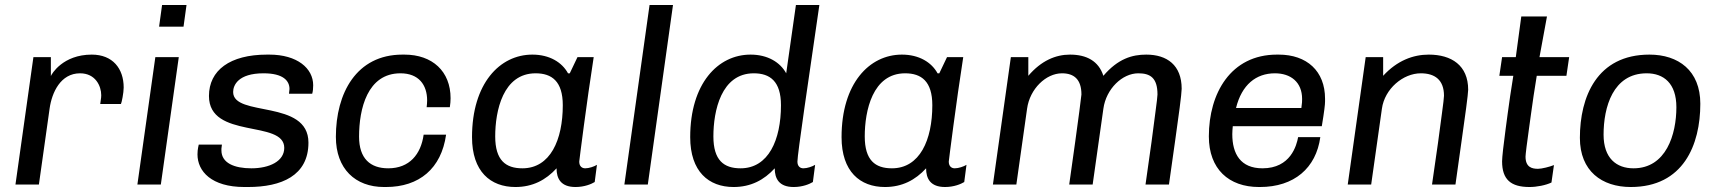

<svg xmlns="http://www.w3.org/2000/svg" viewBox="-20 -740 6891 770"><path d="M348 -521C232 -521 187 -443 184 -435V-511H114L42 0H136L179 -305C188 -369 223 -446 301 -446C363 -446 386 -395 386 -358C386 -353 386 -350 382 -323H465C468 -328 476 -368 476 -389C476 -465 432 -521 348 -521Z M728 -720H630L618 -633H716ZM697 -511H603L531 0H625Z M1060 -521H1051C902 -521 818 -458 818 -355C818 -180 1120 -261 1120 -147C1120 -93 1060 -65 988 -65C920 -65 868 -86 868 -137V-144C868 -147 869 -152 870 -160H777C777 -157 772 -144 772 -121C772 -53 828 10 960 10H975C1108 10 1217 -35 1217 -168C1217 -343 915 -269 915 -371C915 -398 935 -446 1037 -446C1116 -446 1141 -416 1141 -383C1141 -378 1139 -370 1139 -364H1232C1235 -373 1236 -387 1236 -398C1236 -466 1172 -521 1060 -521Z M1602 -521H1594C1409 -521 1327 -366 1327 -191C1327 -63 1405 10 1520 10H1528C1661 10 1750 -64 1769 -200H1679C1668 -121 1622 -65 1537 -65C1465 -65 1420 -104 1420 -192C1420 -303 1453 -446 1586 -446C1659 -446 1693 -400 1693 -337C1693 -328 1692 -319 1691 -310H1784C1786 -323 1787 -335 1787 -346C1787 -454 1714 -521 1602 -521Z M2115 -521C1984 -521 1873 -405 1873 -190C1873 -52 1947 10 2047 10C2116 10 2169 -18 2212 -65C2212 -24 2229 10 2288 10C2324 10 2352 -2 2365 -10L2374 -79C2363 -72 2342 -65 2327 -65C2314 -65 2303 -73 2303 -92C2303 -95 2333 -332 2361 -511H2296L2265 -446H2258C2234 -490 2184 -521 2115 -521ZM2128 -446C2193 -446 2237 -414 2237 -318C2237 -179 2187 -65 2075 -65C2008 -65 1966 -97 1966 -193C1966 -295 1997 -446 2128 -446Z M2679 -720H2585L2484 0H2578Z M3266 -720H3172L3133 -446C3109 -490 3059 -521 2990 -521C2859 -521 2748 -405 2748 -190C2748 -52 2822 10 2922 10C2991 10 3044 -18 3087 -65C3087 -24 3104 10 3163 10C3199 10 3227 -2 3240 -10L3249 -79C3238 -72 3217 -65 3202 -65C3189 -65 3178 -73 3178 -92C3178 -121 3223 -424 3266 -720ZM3003 -446C3068 -446 3112 -414 3112 -318C3112 -179 3062 -65 2950 -65C2883 -65 2841 -97 2841 -193C2841 -295 2872 -446 3003 -446Z M3597 -521C3466 -521 3355 -405 3355 -190C3355 -52 3429 10 3529 10C3598 10 3651 -18 3694 -65C3694 -24 3711 10 3770 10C3806 10 3834 -2 3847 -10L3856 -79C3845 -72 3824 -65 3809 -65C3796 -65 3785 -73 3785 -92C3785 -95 3815 -332 3843 -511H3778L3747 -446H3740C3716 -490 3666 -521 3597 -521ZM3610 -446C3675 -446 3719 -414 3719 -318C3719 -179 3669 -65 3557 -65C3490 -65 3448 -97 3448 -193C3448 -295 3479 -446 3610 -446Z M4577 -521C4521 -521 4464 -505 4405 -436C4386 -495 4338 -521 4271 -521C4214 -521 4156 -497 4104 -436V-511H4034L3962 0H4056L4099 -304C4110 -384 4175 -446 4239 -446C4287 -446 4317 -422 4317 -361C4316 -348 4304 -258 4292 -171L4268 0H4362L4405 -304C4416 -384 4481 -446 4545 -446C4593 -446 4622 -428 4622 -361C4622 -346 4609 -258 4598 -170L4574 0H4668L4693 -177C4706 -268 4719 -364 4719 -384C4719 -479 4660 -521 4577 -521Z M5108 -521H5101C4916 -521 4828 -366 4828 -193C4828 -62 4908 10 5029 10H5033C5170 10 5258 -66 5275 -190H5186C5180 -157 5156 -65 5043 -65C4955 -65 4922 -123 4922 -202C4922 -213 4923 -223 4924 -234H5281C5291 -294 5294 -321 5294 -333V-344C5294 -455 5221 -521 5108 -521ZM5093 -446C5156 -446 5202 -411 5202 -343C5202 -335 5202 -327 5199 -307H4937C4960 -400 5017 -446 5093 -446Z M5710 -521C5647 -521 5583 -497 5527 -436V-511H5457L5385 0H5479L5522 -304C5533 -384 5607 -446 5678 -446C5734 -446 5771 -420 5771 -356C5771 -340 5758 -253 5747 -167L5723 0H5817L5842 -178C5855 -268 5868 -364 5868 -380C5868 -478 5801 -521 5710 -521Z M6184 -674H6081L6059 -511H6004L5993 -436H6049C6040 -379 6032 -328 6026 -281L6018 -221C6010 -162 6004 -109 6004 -93C6004 -20 6039 10 6114 10C6143 10 6179 3 6202 -8L6212 -78C6195 -71 6163 -63 6148 -63C6124 -63 6098 -69 6098 -112C6098 -120 6104 -169 6112 -225L6120 -283C6126 -329 6134 -380 6143 -436H6262L6273 -511H6154Z M6595 -521C6384 -521 6316 -351 6316 -187C6316 -54 6404 10 6520 10C6731 10 6799 -159 6799 -324C6799 -457 6711 -521 6595 -521ZM6584 -446C6652 -446 6703 -406 6703 -310C6703 -201 6662 -65 6531 -65C6463 -65 6411 -105 6411 -200C6411 -309 6448 -446 6584 -446Z"/></svg>

Font: Chivo
Style: Italic
Weight: 400
Italic angle: -8°
Designer: Hector Gatti
Foundry: Omnibus-Type
Version: Version 1.003;PS 001.003;hotconv 1.0.70;makeotf.lib2.5.58329